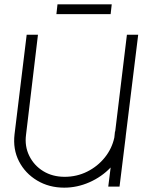

<svg xmlns="http://www.w3.org/2000/svg" viewBox="-20 -860 657 885"><path d="M510 -254H511L565 -700H617L560 -237Q559 -232 559 -227L531 0H479L490 -88Q449 -45 392.5 -20Q336 5 276 5Q206 5 151 -28Q96 -61 67.5 -116.5Q39 -172 47 -241L103 -700H155L100 -239Q93 -186 115 -141.5Q137 -97 179.5 -71Q222 -45 278 -45Q334 -45 382 -69Q430 -93 463 -134Q496 -175 507 -226ZM490 -795H240L245 -840H495Z"/></svg>

Font: Kulim Park ExtraLight
Style: Italic
Weight: 275
Italic angle: -8°
Designer: Noponies / Dale Sattler
Foundry: Noponies
Version: Version 1.000; ttfautohint (v1.8.3)